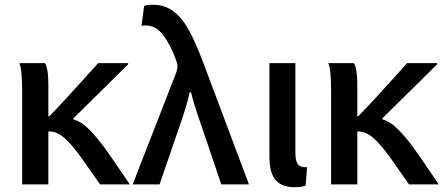

<svg xmlns="http://www.w3.org/2000/svg" viewBox="-20 -753 1868 806"><path d="M436 -109 525 21H400L325 -86Q286 -141 254 -170.5Q222 -200 191 -201H183V21H73V-372Q73 -463 61 -488H168Q175 -480 179 -456.5Q183 -433 183 -400V-265H187Q242 -321 339 -429L392 -488H518V-483L441 -407L288 -256V-252Q322 -243 358 -206Q394 -169 436 -109Z M782 -365H776Q768 -325 746 -259L650 21H537L720 -449Q725 -465 725 -475Q725 -485 719 -501Q694 -569 663.5 -607.5Q633 -646 593 -646Q580 -646 574 -645L585 -728Q595 -733 623 -733Q673 -733 709.5 -704.5Q746 -676 773 -626.5Q800 -577 831 -496L1025 21H909L815 -256Q795 -312 782 -365Z M1269 -51 1263 26Q1246 33 1215 33Q1165 33 1138 4Q1111 -25 1111 -100V-488H1220V-111Q1220 -77 1230.5 -63.5Q1241 -50 1269 -51Z M1733 -109 1822 21H1697L1622 -86Q1583 -141 1551 -170.5Q1519 -200 1488 -201H1480V21H1370V-372Q1370 -463 1358 -488H1465Q1472 -480 1476 -456.5Q1480 -433 1480 -400V-265H1484Q1539 -321 1636 -429L1689 -488H1815V-483L1738 -407L1585 -256V-252Q1619 -243 1655 -206Q1691 -169 1733 -109Z"/></svg>

Font: Gmarket Sans TTF Medium
Style: Regular
Weight: 500
Designer: Creative Director : Sungho Lee; Art Director : Kiwoong Choi; Project Manager : Sori Yang, Jongwook Yoon; Font Designer :
Foundry: Sandoll Inc.
Version: Version 1.000;hotconv 1.0.109;makeotfexe 2.5.65596